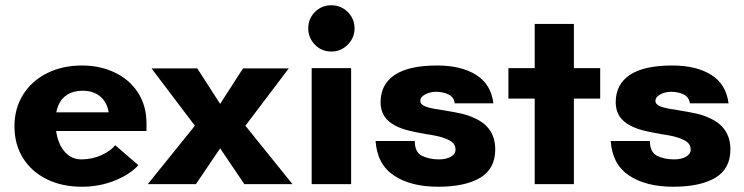

<svg xmlns="http://www.w3.org/2000/svg" viewBox="-20 -700 2827 730"><path d="M35 -220Q35 -288 68 -340.5Q101 -393 159.5 -422Q218 -451 292 -451Q360 -451 416 -424.5Q472 -398 504.5 -348Q537 -298 537 -230V-202H164V-273H393Q390 -295 378.5 -313.5Q367 -332 346 -343.5Q325 -355 295 -355Q260 -355 236.5 -340.5Q213 -326 202 -300Q191 -274 191 -239Q191 -195 203 -162.5Q215 -130 237.5 -112Q260 -94 289 -94Q331 -94 366.5 -110.5Q402 -127 418 -148L506 -72Q475 -37 416.5 -13.5Q358 10 292 10Q216 10 158 -18.5Q100 -47 67.5 -99Q35 -151 35 -220Z M721 -222 556 -440H730L817 -305L904 -440H1078L913 -222L1092 0H909L817 -136L725 0H542Z M1165 -441H1315V0H1165ZM1152 -592Q1152 -629 1177.4 -654.5Q1202.8 -680 1240 -680Q1276 -680 1302 -654.5Q1328 -629 1328 -592Q1328 -556 1302 -530Q1276 -504 1240 -504Q1202.8 -504 1177.4 -530Q1152 -556 1152 -592Z M1408 -164H1557Q1557 -121 1584.5 -107.5Q1612 -94 1649 -94Q1676 -94 1694 -104Q1712 -114 1712 -131Q1712 -151 1695 -162.5Q1678 -174 1645 -182Q1618 -188 1600 -190Q1553 -198 1523 -206.5Q1493 -215 1470 -230Q1427 -258 1427 -311Q1427 -379 1480.5 -415Q1534 -451 1642 -451Q1733 -451 1790 -415.5Q1847 -380 1856 -307H1709Q1706 -331 1685 -341Q1664 -351 1638 -351Q1615 -351 1596.5 -341Q1578 -331 1578 -317Q1578 -303 1596.5 -295.5Q1615 -288 1653 -283L1670 -280Q1708 -274 1734.5 -268Q1761 -262 1784 -251Q1863 -216 1863 -132Q1863 -58 1805.5 -24Q1748 10 1646 10Q1542 10 1478 -32.5Q1414 -75 1408 -164Z M2013 -325H1913V-441H2013V-609H2162V-441H2262V-325H2162V0H2013Z M2302 -164H2451Q2451 -121 2478.5 -107.5Q2506 -94 2543 -94Q2570 -94 2588 -104Q2606 -114 2606 -131Q2606 -151 2589 -162.5Q2572 -174 2539 -182Q2512 -188 2494 -190Q2447 -198 2417 -206.5Q2387 -215 2364 -230Q2321 -258 2321 -311Q2321 -379 2374.5 -415Q2428 -451 2536 -451Q2627 -451 2684 -415.5Q2741 -380 2750 -307H2603Q2600 -331 2579 -341Q2558 -351 2532 -351Q2509 -351 2490.5 -341Q2472 -331 2472 -317Q2472 -303 2490.5 -295.5Q2509 -288 2547 -283L2564 -280Q2602 -274 2628.5 -268Q2655 -262 2678 -251Q2757 -216 2757 -132Q2757 -58 2699.5 -24Q2642 10 2540 10Q2436 10 2372 -32.5Q2308 -75 2302 -164Z"/></svg>

Font: Teachers[wght]
Style: Regular
Weight: 400
Designer: Alfredo Marco Pradil & Chank Diesel
Version: Version 1.000;Glyphs 3.1.2 (3151)